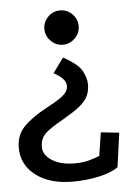

<svg xmlns="http://www.w3.org/2000/svg" viewBox="-48 -438 469 691"><g transform="rotate(-5 186.5 -92.0)"><path d="M352 179Q330 196 284 206.5Q238 217 188 217Q104 217 54 178.5Q4 140 4 79Q4 33 33 3Q62 -27 118 -57Q149 -73 166 -85Q183 -97 189.5 -107Q196 -117 196 -128Q196 -142 185.5 -153.5Q175 -165 152 -178L191 -231Q244 -202 258 -176Q272 -150 272 -127Q272 -102 262.5 -83.5Q253 -65 232 -48.5Q211 -32 178 -13Q139 9 119.5 23.5Q100 38 93.5 51.5Q87 65 87 84Q87 112 118 132Q149 152 200 152Q228 152 249.5 146.5Q271 141 290 133L303 49L369 56ZM195 -277Q170 -277 151.5 -295.5Q133 -314 133 -339Q133 -364 151 -382.5Q169 -401 195 -401Q221 -401 239 -382.5Q257 -364 257 -339Q257 -314 238.5 -295.5Q220 -277 195 -277Z"/></g></svg>

Font: Podkova VF Beta
Style: Regular
Weight: 400
Designer: Ilya Yudin
Foundry: Cyreal (www.cyreal.org)
Version: Version 2.100